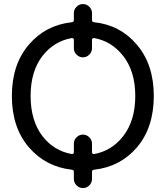

<svg xmlns="http://www.w3.org/2000/svg" viewBox="-20 -873 835 971"><path d="M343.8 -93.8Q347.7 -93.8 350.6 -96.2Q353.5 -98.6 353.5 -102.5V-146.5Q353.5 -165 367.2 -178.7Q380.9 -192.4 399.4 -192.4Q418 -192.4 431.6 -178.7Q445.3 -165 445.3 -146.5V-102.5Q445.3 -98.6 448.2 -96.2Q451.2 -93.8 455.1 -93.8Q543.9 -109.4 602.5 -183.6Q664.1 -262.7 664.1 -387.7Q664.1 -512.7 602.5 -590.8Q543.9 -665 455.1 -680.7Q451.2 -680.7 448.2 -678.2Q445.3 -675.8 445.3 -671.9V-628.9Q445.3 -610.4 431.6 -596.7Q418 -583 399.4 -583Q380.9 -583 367.2 -596.7Q353.5 -610.4 353.5 -628.9V-671.9Q353.5 -675.8 350.6 -678.2Q347.7 -680.7 343.8 -680.7Q253.9 -665 195.3 -590.8Q134.8 -512.7 134.8 -387.7Q134.8 -262.7 195.3 -183.6Q253.9 -109.4 343.8 -93.8ZM445.3 -771.5Q445.3 -761.7 455.1 -760.7Q586.9 -747.1 670.9 -648.4Q757.8 -547.9 757.8 -387.7Q757.8 -227.5 671.9 -127Q587.9 -29.3 455.1 -14.6Q445.3 -13.7 445.3 -3.9V32.2Q445.3 50.8 431.6 64.5Q418 78.1 399.4 78.1Q380.9 78.1 367.2 64.5Q353.5 50.8 353.5 32.2V-3.9Q353.5 -13.7 343.8 -14.6Q211.9 -29.3 127 -127Q40 -227.5 40 -387.7Q40 -547.9 127 -648.4Q210.9 -746.1 343.8 -760.7Q353.5 -761.7 353.5 -771.5V-806.6Q353.5 -825.2 367.2 -838.9Q380.9 -852.5 399.4 -852.5Q418 -852.5 431.6 -838.9Q445.3 -825.2 445.3 -806.6Z"/></svg>

Font: Gen Jyuu GothicX Regular
Style: Regular
Weight: 400
Designer: [Source Han Sans]
Ryoko NISHIZUKA  (kana & ideographs); Paul D. Hunt (Latin, Greek & Cyrillic); Wenlong ZHANG  (bopomofo
Version: Version 1.002.20150607